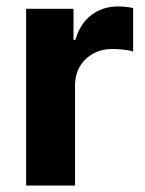

<svg xmlns="http://www.w3.org/2000/svg" viewBox="-20 -573 449 593"><path d="M60.7 0V-545.9H207V-450H212.9Q227.7 -501.1 262.9 -527.1Q298.1 -553.1 343.8 -553.1Q355.1 -553.1 368.2 -551.9Q381.2 -550.6 391.2 -548V-413.9Q380.7 -417.5 361.9 -419.6Q343.1 -421.7 327.1 -421.7Q294 -421.7 267.8 -407.3Q241.5 -392.9 226.6 -367.4Q211.7 -342 211.7 -308.4V0Z"/></svg>

Font: GitLab Sans
Style: Regular
Weight: 400
Designer: Rasmus Andersson
Foundry: Modifications by GitLab B.V., manufactured by rsms
Version: Version 4.000;git-c8fb6b7